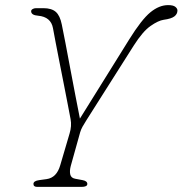

<svg xmlns="http://www.w3.org/2000/svg" viewBox="-20 -732 715 752"><path d="M322 -11.5Q322 0 299 0H126Q111 0 111 -11.5Q111 -23.5 133.5 -26.5L162.5 -30.5Q202 -36 216 -85L252.5 -209Q261.5 -238.5 256.5 -265Q252 -288.5 245 -325.2Q238 -362 229.5 -404.8Q221 -447.5 212.8 -489.5Q204.5 -531.5 197.8 -566.5Q191 -601.5 187.5 -621.5Q179.5 -666 129 -670.5Q103 -672.5 102 -687Q101.5 -692.5 107.2 -696.2Q113 -700 121 -700H150Q182 -700 198.5 -685.5Q215 -671 222 -636Q227.5 -610.5 236.2 -564.2Q245 -518 255.2 -463.5Q265.5 -409 275.5 -357Q285.5 -305 293 -267.5L486 -577.5Q534.5 -655.5 569 -683.8Q603.5 -712 638.5 -712Q658.5 -712 666.8 -705.2Q675 -698.5 675 -691Q675 -677 663 -667.8Q651 -658.5 621 -654.5Q600 -651.5 569.5 -630.2Q539 -609 503.5 -553L319 -262Q309 -246 303.2 -235.8Q297.5 -225.5 294 -214L257 -81.5Q252 -62 255.2 -48.5Q258.5 -35 274 -32L303.5 -26.5Q322 -23 322 -11.5Z"/></svg>

Font: Fraunces 9pt S100 Thin
Style: Italic
Weight: 100
Italic angle: -16°
Version: Version 1.000; ttfautohint (v1.8.3)